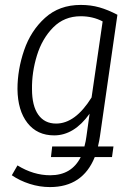

<svg xmlns="http://www.w3.org/2000/svg" viewBox="-20 -554 525 780"><path d="M378 41H441L435 84H365Q316 206 183 206Q141 206 100.5 193Q60 180 28 158L51 118Q116 158 184 158Q271 158 308 84H187L192 41H323Q329 18 331 1L344 -92Q281 -4 200 -4Q131 -4 91.5 -54.5Q52 -105 51 -192Q51 -271 78 -350Q105 -429 163 -481.5Q221 -534 308 -534Q349 -534 384 -524Q419 -514 457 -494L386 0Q384 15 378 41ZM352 -158 397 -467Q357 -488 308 -488Q241 -488 196 -442.5Q151 -397 130 -328.5Q109 -260 110 -192Q110 -124 135.5 -88Q161 -52 208 -52Q286 -52 352 -158Z"/></svg>

Font: Fira Sans Condensed Light
Style: Italic
Weight: 300
Width: 3
Italic angle: -8°
Designer: Carrois Corporate & Edenspiekermann AG
Foundry: Carrois Corporate GbR & Edenspiekermann AG
Version: Version 4.203